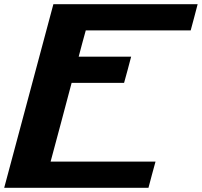

<svg xmlns="http://www.w3.org/2000/svg" viewBox="-20 -895 962 915"><path d="M0 0H687.5Q692.9 -21 704.1 -62.5Q715.3 -104 721.2 -125H221.2Q238.3 -187.5 271.5 -312.5Q304.7 -437.5 321.3 -500H571.3Q577.1 -520.5 588.4 -562.3Q599.6 -604 605 -625H355Q360.4 -646 371.6 -687.7Q382.8 -729.5 388.7 -750H888.7Q894.5 -770.5 905.5 -812.5Q916.5 -854.5 921.9 -875H234.4Q195.3 -729 117.2 -437.5Q39.1 -146 0 0Z"/></svg>

Font: Faithful 32x
Style: SemiboldOblique
Weight: 400
Foundry: Faithful Resource Pack
Version: Version 1.0; January 27, 2023